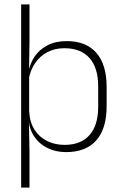

<svg xmlns="http://www.w3.org/2000/svg" viewBox="-20 -684 562 876"><path d="M281.5 10Q233.5 10 195.8 -9Q158 -28 135.5 -62Q113 -96 110.5 -142H98L113 -177.5Q115.5 -126 137.8 -91.8Q160 -57.5 195.8 -40.2Q231.5 -23 274.5 -23Q348.5 -23 388.2 -67.5Q428 -112 428 -197V-289.5Q428 -374.5 388.5 -419.2Q349 -464 273.5 -464Q230.5 -464 196.5 -446.2Q162.5 -428.5 140.5 -396.5Q118.5 -364.5 111 -322.5L98.5 -353.5H110Q116 -393 137.5 -425.2Q159 -457.5 196 -477Q233 -496.5 284 -496.5Q373 -496.5 419.8 -442.8Q466.5 -389 466.5 -287.5V-199Q466.5 -97 419.2 -43.5Q372 10 281.5 10ZM76.5 172V-664H114.5V-494L112.5 -360.5L113 -345.5V-139L112 -128.5L114.5 4V172Z"/></svg>

Font: Anek Bangla
Style: Extra-light
Weight: 200
Designer: Sulekha Rajkumar (Bangla), Yesha Goshar (Latin)
Foundry: Ek Type
Version: Version 1.002;March 21, 2022;FontCreator 13.0.0.2683 64-bit